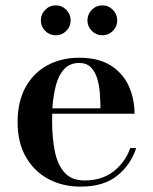

<svg xmlns="http://www.w3.org/2000/svg" viewBox="-20 -685 568 715"><path d="M305.6 -609.1Q305.6 -632 321.9 -648.5Q338.2 -665 361.1 -665Q384 -665 400.3 -648.5Q416.6 -632 416.6 -609.1Q416.6 -586.2 400.3 -569.9Q384 -553.6 361.1 -553.6Q338.2 -553.6 321.9 -569.9Q305.6 -586.2 305.6 -609.1ZM132.1 -609.1Q132.1 -632 148.4 -648.5Q164.7 -665 187.6 -665Q210.5 -665 226.8 -648.5Q243.1 -632 243.1 -609.1Q243.1 -586.2 226.8 -569.9Q210.5 -553.6 187.6 -553.6Q164.7 -553.6 148.4 -569.9Q132.1 -586.2 132.1 -609.1ZM487 -133.5Q467.5 -72 416.8 -31Q366 10 280 10Q213.5 10 160.5 -18.2Q107.5 -46.5 76.5 -100.2Q45.5 -154 45.5 -230Q45.5 -306.5 75 -360Q104.5 -413.5 156.2 -441.8Q208 -470 275 -470Q348 -470 393.5 -440.5Q439 -411 460 -363.5Q481 -316 481 -261.5H174.5Q174 -249 174 -235Q174 -174 183.8 -123.5Q193.5 -73 219.8 -43Q246 -13 295 -13Q360 -13 403.2 -47Q446.5 -81 465 -133.5ZM275 -450.5Q240 -450.5 219 -427.8Q198 -405 188 -366.5Q178 -328 175 -281.5H354Q354 -308.5 351.8 -338.2Q349.5 -368 341.8 -393.2Q334 -418.5 318 -434.5Q302 -450.5 275 -450.5Z"/></svg>

Font: Bodoni* 11pt Medium
Style: Regular
Weight: 500
Version: Version 2.3